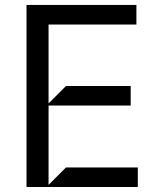

<svg xmlns="http://www.w3.org/2000/svg" viewBox="-20 -747 634 767"><path d="M85.9 0V-727.3H524.9V-649.1H174V-333.8L243.6 -403.4H502.1V-325.3H174V-8.5L243.6 -78.1H530.5V0Z"/></svg>

Font: Riot Sans
Style: Regular
Weight: 400
Designer: Rasmus Andersson
Foundry: rsms
Version: Version 3.005